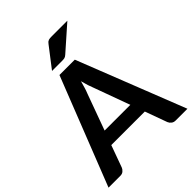

<svg xmlns="http://www.w3.org/2000/svg" viewBox="-259 -1073 1214 1214"><g transform="rotate(-45 348.0 -465.5)"><path d="M232.4 -272.9H462.4L374.5 -513.7Q365.7 -535.6 360.8 -551.3Q351.1 -583 347.2 -599.1Q343.3 -583 333.5 -551.3Q329.6 -537.1 319.8 -512.7ZM416 -723.1 700.2 0H596.2Q578.1 0 567.4 -8.8Q556.2 -17.1 550.8 -30.3L497.1 -178.2H197.3L143.6 -30.3Q140.1 -20 127.9 -9.3Q117.2 0 99.6 0H-5.4L278.8 -723.1ZM419.4 -930.7H557.1L395 -787.6Q385.3 -778.8 376 -776.4Q368.2 -774.4 353 -774.4H263.7L368.2 -910.2Q375 -918.9 377.9 -921.4Q384.3 -925.8 389.2 -927.7Q393.1 -929.2 402.3 -930.2Q406.7 -930.7 419.4 -930.7Z"/></g></svg>

Font: Lato-SemiBold
Style: Bold
Weight: 500
Designer: Lukasz Dziedzic with Adam Twardoch and Botio Nikoltchev
Foundry: tyPoland Lukasz Dziedzic
Version: ""